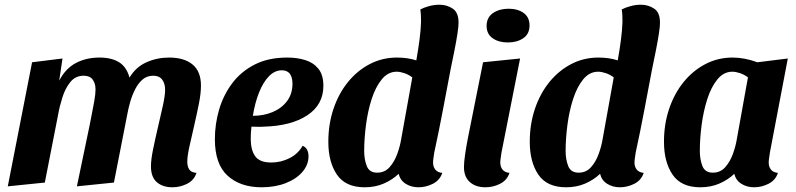

<svg xmlns="http://www.w3.org/2000/svg" viewBox="-20 -774 3376 814"><path d="M711 20Q670 20 645 -1.5Q620 -23 620 -69Q620 -97 629 -141Q638 -185 649.5 -234Q661 -283 670.5 -326Q680 -369 680 -394Q680 -420 667.5 -436.5Q655 -453 630 -453Q603 -453 584.5 -437Q566 -421 553 -395.5Q540 -370 532 -342Q524 -314 520 -291L463 0L306 16L360 -243Q363 -260 369 -289Q375 -318 380 -347Q385 -376 385 -395Q385 -420 373 -436.5Q361 -453 335 -453Q300 -453 278.5 -426.5Q257 -400 245 -362.5Q233 -325 227 -291L170 0L13 16L116 -510L245 -526L231 -432Q258 -484 302 -507Q346 -530 402 -530Q453 -530 485 -510Q517 -490 529 -445Q556 -490 601 -510Q646 -530 697 -530Q761 -530 796.5 -500.5Q832 -471 832 -411Q832 -378 823 -333Q814 -288 803 -240.5Q792 -193 783 -152.5Q774 -112 774 -88Q774 -69 782 -56Q790 -43 813 -41Q803 -10 773.5 5Q744 20 711 20Z M1089 20Q999 20 945 -29Q891 -78 891 -184Q891 -248 909 -309.5Q927 -371 964.5 -421Q1002 -471 1060 -500.5Q1118 -530 1198 -530Q1239 -530 1273.5 -519.5Q1308 -509 1329.5 -483Q1351 -457 1351 -410Q1351 -330 1282.5 -285Q1214 -240 1098 -237Q1086 -236 1071.5 -236.5Q1057 -237 1046 -237Q1043 -210 1043 -186Q1043 -138 1062 -111.5Q1081 -85 1130 -85Q1171 -85 1207.5 -103.5Q1244 -122 1263 -156Q1277 -150 1282.5 -138Q1288 -126 1288 -112Q1288 -75 1262 -45Q1236 -15 1191 2.5Q1146 20 1089 20ZM1052 -283Q1098 -283 1136 -299Q1174 -315 1197 -345.5Q1220 -376 1220 -420Q1219 -476 1175 -476Q1145 -476 1120.5 -451Q1096 -426 1078.5 -382.5Q1061 -339 1052 -283Z M1526 20Q1445 20 1408.5 -33.5Q1372 -87 1372 -173Q1372 -248 1394 -313Q1416 -378 1455.5 -426.5Q1495 -475 1548 -502.5Q1601 -530 1663 -530Q1708 -530 1745 -518Q1753 -563 1758.5 -605Q1764 -647 1765 -681Q1765 -695 1764.5 -708Q1764 -721 1762 -734Q1777 -742 1799 -748Q1821 -754 1843 -754Q1875 -754 1900 -737Q1925 -720 1924 -675Q1924 -662 1919.5 -632Q1915 -602 1907 -561.5Q1899 -521 1890 -478Q1874 -394 1857.5 -306.5Q1841 -219 1821 -127Q1820 -118 1818 -106Q1816 -94 1816 -85Q1816 -67 1825.5 -55Q1835 -43 1855 -41Q1845 -10 1815.5 5Q1786 20 1754 20Q1724 20 1700.5 5.5Q1677 -9 1670 -37Q1644 -12 1607.5 4Q1571 20 1526 20ZM1579 -42Q1611 -42 1631.5 -65Q1652 -88 1664 -121Q1676 -154 1681 -185L1728 -446Q1712 -458 1694 -464Q1676 -470 1662 -470Q1625 -470 1598.5 -437.5Q1572 -405 1555.5 -353.5Q1539 -302 1531.5 -243.5Q1524 -185 1524 -134Q1524 -98 1535 -70Q1546 -42 1579 -42Z M2133 -594Q2094 -594 2068.5 -612Q2043 -630 2043 -664Q2043 -700 2070 -718.5Q2097 -737 2136 -737Q2175 -737 2200 -719Q2225 -701 2225 -666Q2225 -630 2198.5 -612Q2172 -594 2133 -594ZM2038 20Q1997 20 1972 -2Q1947 -24 1947 -66Q1947 -86 1952 -120.5Q1957 -155 1964 -190Q1971 -225 1975 -245L2028 -510L2185 -526L2106 -127Q2105 -118 2103 -106Q2101 -94 2101 -85Q2101 -67 2110.5 -55Q2120 -43 2140 -41Q2130 -10 2100.5 5Q2071 20 2038 20Z M2380 20Q2299 20 2262.5 -33.5Q2226 -87 2226 -173Q2226 -248 2248 -313Q2270 -378 2309.5 -426.5Q2349 -475 2402 -502.5Q2455 -530 2517 -530Q2562 -530 2599 -518Q2607 -563 2612.5 -605Q2618 -647 2619 -681Q2619 -695 2618.5 -708Q2618 -721 2616 -734Q2631 -742 2653 -748Q2675 -754 2697 -754Q2729 -754 2754 -737Q2779 -720 2778 -675Q2778 -662 2773.5 -632Q2769 -602 2761 -561.5Q2753 -521 2744 -478Q2728 -394 2711.5 -306.5Q2695 -219 2675 -127Q2674 -118 2672 -106Q2670 -94 2670 -85Q2670 -67 2679.5 -55Q2689 -43 2709 -41Q2699 -10 2669.5 5Q2640 20 2608 20Q2578 20 2554.5 5.5Q2531 -9 2524 -37Q2498 -12 2461.5 4Q2425 20 2380 20ZM2433 -42Q2465 -42 2485.5 -65Q2506 -88 2518 -121Q2530 -154 2535 -185L2582 -446Q2566 -458 2548 -464Q2530 -470 2516 -470Q2479 -470 2452.5 -437.5Q2426 -405 2409.5 -353.5Q2393 -302 2385.5 -243.5Q2378 -185 2378 -134Q2378 -98 2389 -70Q2400 -42 2433 -42Z M2949 20Q2868 20 2831.5 -33.5Q2795 -87 2795 -173Q2795 -248 2817 -313Q2839 -378 2878.5 -426.5Q2918 -475 2971 -502.5Q3024 -530 3086 -530Q3136 -530 3191 -510L3320 -526L3244 -127Q3243 -118 3241 -106Q3239 -94 3239 -85Q3239 -67 3248.5 -55Q3258 -43 3278 -41Q3268 -10 3238.5 5Q3209 20 3177 20Q3147 20 3123.5 5.5Q3100 -9 3093 -37Q3067 -12 3030.5 4Q2994 20 2949 20ZM3002 -42Q3034 -42 3054.5 -65Q3075 -88 3087 -121Q3099 -154 3104 -185L3151 -446Q3135 -458 3117 -464Q3099 -470 3085 -470Q3048 -470 3021.5 -437.5Q2995 -405 2978.5 -353.5Q2962 -302 2954.5 -243.5Q2947 -185 2947 -134Q2947 -98 2958 -70Q2969 -42 3002 -42Z"/></svg>

Font: Sansita Swashed SemiBold
Style: Regular
Weight: 600
Designer: Pablo Cosgaya
Foundry: Omnibus-Type
Version: Version 1.003; ttfautohint (v1.8.3)